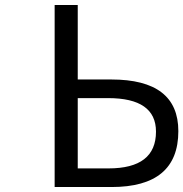

<svg xmlns="http://www.w3.org/2000/svg" viewBox="-20 -753 738 773"><path d="M200 0V-733H293V-433H428Q698 -433 698 -225Q698 0 429 0ZM293 -75H417Q608 -75 608 -223Q608 -358 415 -358H293Z"/></svg>

Font: Source Han Sans Regular
Style: Regular
Weight: 400
Designer: Ryoko NISHIZUKA  (kana & ideographs); Paul D. Hunt (Latin, Greek & Cyrillic); Wenlong ZHANG  (bopomofo); Sandoll Communi
Foundry: Adobe Systems Incorporated
Version: Version 1.00 January 18, 2024, initial release